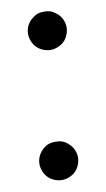

<svg xmlns="http://www.w3.org/2000/svg" viewBox="-68 -790 336 608"><g transform="rotate(-10 100.0 -486.5)"><path d="M100 -486ZM61 -717Q66 -728 74 -736Q84 -745 94 -750Q103 -754 118 -754Q133 -754 142 -750Q152 -745 162 -736Q170 -728 175 -717Q180 -705 180 -693Q180 -681 175 -669Q170 -657 162 -649Q154 -641 142 -636Q130 -631 118 -631Q106 -631 94 -636Q82 -641 74 -649Q66 -657 61 -669Q56 -681 56 -693Q56 -705 61 -717ZM25 -305Q30 -316 38 -324Q48 -334 58 -338Q67 -342 82 -342Q97 -342 106 -338Q116 -334 126 -324Q134 -316 139 -305Q144 -293 144 -281Q144 -269 139 -257Q134 -245 126 -237Q118 -229 106 -224Q94 -219 82 -219Q70 -219 58 -224Q46 -229 38 -237Q30 -245 25 -257Q20 -269 20 -281Q20 -293 25 -305Z"/></g></svg>

Font: DSEG7 Classic Mini
Style: Italic
Weight: 400
Italic angle: -5°
Designer: Keshikan(Twitter:@keshinomi_88pro)
Version: Version 0.46